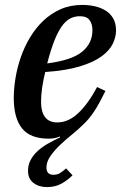

<svg xmlns="http://www.w3.org/2000/svg" viewBox="-20 -552 500 781"><path d="M171 209Q138 209 116 192Q94 175 94 143Q94 119 104.5 99Q115 79 133 62.5Q151 46 174.5 32.5Q198 19 224 7V3Q204 12 178 12Q103 12 69.5 -30Q36 -72 36 -153Q36 -191 43 -234Q50 -277 64.5 -319Q79 -361 102 -399.5Q125 -438 156 -467.5Q187 -497 226.5 -514.5Q266 -532 315 -532Q341 -532 365.5 -526.5Q390 -521 409.5 -509Q429 -497 440.5 -477Q452 -457 452 -428Q452 -402 439 -374.5Q426 -347 393.5 -323Q361 -299 305 -282Q249 -265 164 -259Q156 -227 151.5 -196Q147 -165 147 -139Q147 -54 213 -54Q258 -54 298 -91.5Q338 -129 375 -198L409 -182Q395 -154 383.5 -133Q372 -112 361.5 -96.5Q351 -81 340.5 -68.5Q330 -56 318 -45Q298 -25 272.5 -4.5Q247 16 224 38Q201 60 185 83Q169 106 169 129Q169 159 197 159Q213 159 224 152Q235 145 249 133L275 161Q255 181 230 195Q205 209 171 209ZM172 -294Q272 -307 314 -341.5Q356 -376 356 -429Q356 -454 344.5 -470Q333 -486 305 -486Q283 -486 265 -476.5Q247 -467 231 -444.5Q215 -422 200.5 -385Q186 -348 172 -294Z"/></svg>

Font: IBM Plex Serif Medm
Style: Italic
Weight: 500
Italic angle: -14°
Designer: Mike Abbink, Paul van der Laan, Pieter van Rosmalen
Foundry: Bold Monday
Version: Version 3.001